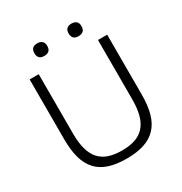

<svg xmlns="http://www.w3.org/2000/svg" viewBox="-209 -1067 1162 1229"><g transform="rotate(-30 372.0 -453.0)"><path d="M243 -823Q196 -823 196 -870Q196 -916 243 -916Q265 -916 278 -905Q291 -894 291 -870Q291 -845 278 -834Q265 -823 243 -823ZM496 -823Q449 -823 449 -870Q449 -916 496 -916Q518 -916 531 -905Q544 -894 544 -870Q544 -845 531 -834Q518 -823 496 -823ZM372 10Q297 10 243 -7.5Q189 -25 154 -62.5Q119 -100 102.5 -158Q86 -216 86 -298V-740H153V-301Q153 -233 166.5 -185Q180 -137 207.5 -107Q235 -77 276 -63.5Q317 -50 372 -50Q427 -50 468 -63.5Q509 -77 536.5 -107Q564 -137 577.5 -185Q591 -233 591 -301V-740H659V-298Q659 -216 642.5 -158Q626 -100 590.5 -62.5Q555 -25 501 -7.5Q447 10 372 10Z"/></g></svg>

Font: Plata Sans Light
Style: Regular
Weight: 300
Designer: Pablo Impallari, Andres Torresi, & Cristiano Sobral
Foundry: Pablo Impallari, Andres Torresi, & Cristiano Sobral
Version: Version 1.00;December 28, 2019;FontCreator 12.0.0.2547 64-bi